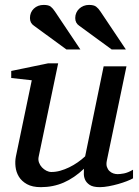

<svg xmlns="http://www.w3.org/2000/svg" viewBox="-20 -753 567 785"><path d="M523.9 -23.9Q514.6 -18.6 498.3 -12.2Q481.9 -5.9 462.9 -0.5Q443.8 4.9 424.1 8.5Q404.3 12.2 388.2 12.2Q359.9 12.2 346.2 2.7Q332.5 -6.8 327.4 -19.3Q322.3 -31.7 322.8 -44.4Q323.2 -57.1 323.2 -63Q283.7 -25.4 240.5 -6.6Q197.3 12.2 147 12.2Q112.3 12.2 90.3 0Q68.4 -12.2 57.1 -30.8Q45.9 -49.3 43.5 -71.3Q41 -93.3 44.9 -112.8L109.9 -424.8L25.9 -434.1V-462.9L176.8 -494.1H217.8L138.2 -112.8Q135.3 -100.1 139.4 -88.6Q143.6 -77.1 151.6 -68.6Q159.7 -60.1 169.9 -54.9Q180.2 -49.8 189.9 -49.8Q208 -49.8 226.3 -54.9Q244.6 -60.1 262.7 -68.8Q280.8 -77.6 297.4 -89.1Q314 -100.6 328.1 -113.8L403.8 -481.9H497.1L417 -97.2Q413.6 -81.5 417 -71Q420.4 -60.5 427.5 -53.7Q434.6 -46.9 443.6 -43.9Q452.6 -41 460.9 -41Q470.7 -41 486.8 -43.9Q502.9 -46.9 523.9 -59.1ZM251.5 -550.8 118.7 -647.9Q102.5 -658.7 102.5 -679.2Q102.5 -702.6 118.4 -717.8Q134.3 -732.9 158.7 -732.9Q178.7 -732.9 187.5 -725.8Q196.3 -718.8 204.6 -706.1L308.6 -550.8ZM436.5 -550.8 303.7 -647.9Q287.6 -658.7 287.6 -679.2Q287.6 -690.9 292 -700.7Q296.4 -710.4 304 -717.5Q311.5 -724.6 321.8 -728.8Q332 -732.9 343.8 -732.9Q363.8 -732.9 373 -725.8Q382.3 -718.8 390.6 -706.1L494.6 -550.8Z"/></svg>

Font: Charis SIL Eur
Style: Italic
Weight: 400
Italic angle: -11°
Foundry: SIL International
Version: Version 5.000